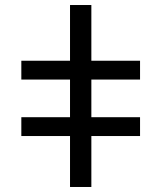

<svg xmlns="http://www.w3.org/2000/svg" viewBox="-20 -745 624 765"><path d="M65 -428V-503H259V-725H344V-503H538V-428H344V-278H538V-203H344V0H259V-203H65V-278H259V-428Z"/></svg>

Font: Libra Sans
Style: Italic
Weight: 400
Italic angle: -12°
Foundry: Context Ltd
Version: Version 1.002